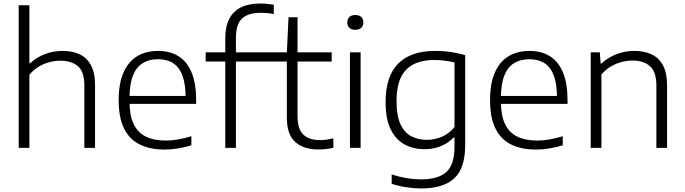

<svg xmlns="http://www.w3.org/2000/svg" viewBox="-20 -838 3879 1088"><path d="M86 0V-808H146.5V-479.5H150.5Q188 -514 235.2 -531.8Q282.5 -549.5 335.5 -549.5Q389.5 -549.5 430.8 -530.5Q472 -511.5 495.2 -468.8Q518.5 -426 518.5 -355.5V0H458V-353Q458 -432.5 421 -463.2Q384 -494 323 -494Q292.5 -494 261 -486Q229.5 -478 200 -460.5Q170.5 -443 146.5 -414.5V0Z M913 9.5Q829 9.5 770.8 -19.8Q712.5 -49 682.5 -110.8Q652.5 -172.5 652.5 -270.5Q652.5 -365 679.8 -427Q707 -489 757 -519.2Q807 -549.5 876 -549.5Q944 -549.5 992.2 -519Q1040.5 -488.5 1066 -426.5Q1091.5 -364.5 1091.5 -269.5V-249.5H680V-294.5H1050.5L1032 -281.5Q1032 -360.5 1014 -409Q996 -457.5 961 -480Q926 -502.5 875.5 -502.5Q825 -502.5 788.8 -480.2Q752.5 -458 733.2 -409.5Q714 -361 714 -281.5V-263.5Q714 -183.5 737.5 -134.8Q761 -86 806.8 -63.8Q852.5 -41.5 919.5 -41.5Q953.5 -41.5 989.2 -47.8Q1025 -54 1064.5 -66V-14.5Q1024 -2.5 987 3.5Q950 9.5 913 9.5Z M1256.5 0V-621Q1256.5 -686.5 1278.8 -730.2Q1301 -774 1345 -796Q1389 -818 1454.5 -818Q1474 -818 1493.8 -816.2Q1513.5 -814.5 1531.5 -811.5V-758.5Q1513.5 -762 1495 -763.8Q1476.5 -765.5 1458.5 -765.5Q1387 -765.5 1352 -733.5Q1317 -701.5 1317 -624.5V0ZM1145.5 -489.5V-541.5H1510V-489.5Z M1784 9Q1699.5 9 1652.5 -34Q1605.5 -77 1605.5 -170V-541.5L1615 -740H1666V-180.5Q1666 -106 1699 -75Q1732 -44 1795 -44Q1812 -44 1829.5 -46.5Q1847 -49 1869 -54V-0.5Q1846.5 4.5 1826.2 6.8Q1806 9 1784 9ZM1494.5 -489.5V-541.5H1859.5V-489.5Z M1963 0V-541.5H2023.5V0ZM1993.5 -669Q1972 -669 1960 -680.2Q1948 -691.5 1948 -710.5Q1948 -730.5 1960 -741.8Q1972 -753 1993.5 -753Q2015 -753 2027 -741.8Q2039 -730.5 2039 -710.5Q2039 -691.5 2027 -680.2Q2015 -669 1993.5 -669Z M2367 230Q2328.5 230 2283.2 223.2Q2238 216.5 2199.5 203.5V150.5Q2245 165 2286 171.8Q2327 178.5 2365 178.5Q2462.5 178.5 2509 137Q2555.5 95.5 2555.5 -7V-59.5H2551.5Q2523 -29.5 2480.8 -11Q2438.5 7.5 2385 7.5Q2324 7.5 2274 -18.8Q2224 -45 2194.5 -103.8Q2165 -162.5 2165 -259.5Q2165 -405.5 2236.2 -477.5Q2307.5 -549.5 2445.5 -549.5Q2474.5 -549.5 2503.8 -546.8Q2533 -544 2561.5 -538.5Q2590 -533 2616 -525.5V-15.5Q2616 116 2553.8 173Q2491.5 230 2367 230ZM2399 -45.5Q2442 -45.5 2483.8 -63Q2525.5 -80.5 2555.5 -118V-484Q2533 -490 2503.2 -494Q2473.5 -498 2440 -498Q2335.5 -498 2281.2 -442.5Q2227 -387 2227 -265.5Q2227 -182 2249.5 -134Q2272 -86 2310.8 -65.8Q2349.5 -45.5 2399 -45.5Z M3017.5 9.5Q2933.5 9.5 2875.2 -19.8Q2817 -49 2787 -110.8Q2757 -172.5 2757 -270.5Q2757 -365 2784.2 -427Q2811.5 -489 2861.5 -519.2Q2911.5 -549.5 2980.5 -549.5Q3048.5 -549.5 3096.8 -519Q3145 -488.5 3170.5 -426.5Q3196 -364.5 3196 -269.5V-249.5H2784.5V-294.5H3155L3136.5 -281.5Q3136.5 -360.5 3118.5 -409Q3100.5 -457.5 3065.5 -480Q3030.5 -502.5 2980 -502.5Q2929.5 -502.5 2893.2 -480.2Q2857 -458 2837.8 -409.5Q2818.5 -361 2818.5 -281.5V-263.5Q2818.5 -183.5 2842 -134.8Q2865.5 -86 2911.2 -63.8Q2957 -41.5 3024 -41.5Q3058 -41.5 3093.8 -47.8Q3129.5 -54 3169 -66V-14.5Q3128.5 -2.5 3091.5 3.5Q3054.5 9.5 3017.5 9.5Z M3327.5 0V-541.5H3379L3383.5 -478H3388.5Q3425.5 -513 3474 -531.2Q3522.5 -549.5 3575 -549.5Q3630 -549.5 3671.8 -530.2Q3713.5 -511 3736.8 -468Q3760 -425 3760 -353.5V0H3699.5V-352Q3699.5 -431 3663.2 -463Q3627 -495 3564.5 -495Q3536 -495 3504.5 -487.2Q3473 -479.5 3442.8 -462Q3412.5 -444.5 3388 -415.5V0Z"/></svg>

Font: Encode Sans SemiExpanded Light
Style: Regular
Weight: 300
Width: 6
Designer: Multiple Designers
Foundry: Impallari Type
Version: Version 3.002